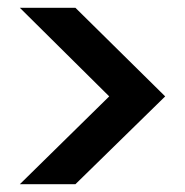

<svg xmlns="http://www.w3.org/2000/svg" viewBox="-20 -609 476 494"><path d="M174 -135H31L261 -361L31 -589H174L405 -361Z"/></svg>

Font: Ulagadi Sans Medium
Style: Regular
Weight: 500
Designer: Ninad Kale (Devanagari), Jonny Pinhorn (Latin)
Foundry: Indian Type Foundry
Version: Version 3.01;March 29, 2020;FontCreator 12.0.0.2522 64-bit; 